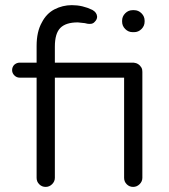

<svg xmlns="http://www.w3.org/2000/svg" viewBox="-20 -734 662 750"><path d="M194.3 -39.1V-430.7H464.8V-39.1Q464.8 -24.4 475.1 -14.2Q485.4 -3.9 500 -3.9Q514.6 -3.9 525.4 -14.6Q536.1 -25.4 536.1 -39.1V-453.1Q536.1 -462.9 533.2 -468.8Q522.5 -487.3 502 -489.3H194.3V-551.8Q194.3 -603.5 215.8 -625Q237.3 -646.5 283.2 -646.5H284.2L311.5 -643.6Q322.3 -640.6 328.6 -640.6Q335 -640.6 336.9 -641.1Q338.9 -641.6 341.8 -642.6Q346.7 -644.5 350.6 -649.4Q359.4 -658.2 359.4 -668.9Q358.4 -685.5 340.8 -695.3Q302.7 -713.9 260.7 -713.9Q224.6 -713.9 192.4 -697.3Q161.1 -680.7 143.6 -646.5Q123 -610.4 123 -554.7V-489.3H56.6Q44.9 -489.3 35.2 -480.5Q27.3 -471.7 27.3 -460Q27.3 -448.2 36.1 -439.5Q44.9 -430.7 56.6 -430.7H123V-39.1Q123 -24.4 133.3 -14.2Q143.6 -3.9 158.2 -3.9Q172.9 -3.9 183.6 -14.6Q194.3 -25.4 194.3 -39.1ZM498 -608.4H503.9Q520.5 -608.4 532.7 -620.6Q544.9 -632.8 544.9 -649.4V-653.3Q544.9 -669.9 532.7 -682.1Q520.5 -694.3 503.9 -694.3H498Q481.4 -694.3 469.2 -682.1Q457 -669.9 457 -653.3V-649.4Q457 -632.8 469.2 -620.6Q481.4 -608.4 498 -608.4Z"/></svg>

Font: FakePearl
Style: ExtraLight
Weight: 300
Version: Version 1.2